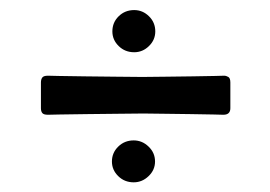

<svg xmlns="http://www.w3.org/2000/svg" viewBox="-20 -471 545 387"><path d="M250.5 -365.7Q231.9 -365.7 219.2 -378.2Q206.5 -390.6 206.5 -407.7Q206.5 -425.8 219.2 -438.2Q231.9 -450.7 250.5 -450.7Q267.6 -450.7 280.3 -438.2Q293 -425.8 293 -407.7Q293 -390.6 280.3 -378.2Q267.6 -365.7 250.5 -365.7ZM76.7 -239.7Q67.9 -239.7 65.2 -243.2Q62.5 -246.6 62.5 -252.9V-304.7Q62.5 -311 65.2 -314.7Q67.9 -318.4 76.7 -318.4Q76.7 -318.4 97.9 -317.9Q119.1 -317.4 150.6 -317.1Q182.1 -316.9 214.1 -316.4Q246.1 -315.9 267.1 -315.9Q286.1 -315.9 313.7 -316.4Q341.3 -316.9 368.4 -317.1Q395.5 -317.4 413.6 -317.9Q431.6 -318.4 431.6 -318.4Q436 -318.4 440.2 -315.9Q444.3 -313.5 444.3 -304.7V-252.9Q444.3 -239.7 430.2 -239.7Q430.2 -239.7 411.1 -240.2Q392.1 -240.7 364.7 -241Q337.4 -241.2 310.8 -241.7Q284.2 -242.2 269 -242.2Q251 -242.2 219.5 -241.7Q188 -241.2 155 -241Q122.1 -240.7 99.4 -240.2Q76.7 -239.7 76.7 -239.7ZM249.5 -103.5Q231 -103.5 218.3 -116Q205.6 -128.4 205.6 -145.5Q205.6 -163.1 218.3 -175.5Q231 -188 249.5 -188Q266.6 -188 279.5 -175.5Q292.5 -163.1 292.5 -145.5Q292.5 -128.4 279.5 -116Q266.6 -103.5 249.5 -103.5Z"/></svg>

Font: David Libre
Style: Bold
Weight: 700
Designer: Ismar David, J. Victor Gaultney, Annie Olsen and Meir Sadan
Foundry: Monotype Imaging Inc. & SIL International
Version: Version 1.100; ttfautohint (v1.8.4.7-5d5b)